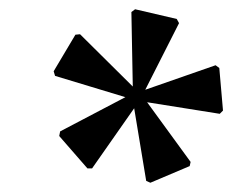

<svg xmlns="http://www.w3.org/2000/svg" viewBox="-20 -801 502 415"><path d="M305 -406 296 -410 270 -567 179 -437H169L108 -507L110 -517L251 -591L99 -637L96 -647L143 -726L153 -727L267 -614L264 -775L272 -781L362 -760L367 -751L294 -607L446 -660L454 -654L462 -562L455 -555L298 -580L392 -451L390 -442Z"/></svg>

Font: Platypi Light Light
Style: Italic
Weight: 300
Italic angle: -13°
Version: Version 1.200